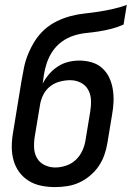

<svg xmlns="http://www.w3.org/2000/svg" viewBox="-20 -755 540 783"><path d="M205 8Q176 8 148.5 2.5Q121 -3 98 -17Q75 -31 59 -52.5Q43 -74 35.5 -100.5Q28 -127 28 -155.5Q28 -184 33 -213L67 -421Q72 -449 77.5 -477.5Q83 -506 94.5 -534Q106 -562 122 -587.5Q138 -613 161 -634Q184 -655 212 -668.5Q240 -682 268.5 -689.5Q297 -697 325.5 -700Q354 -703 383 -707.5Q412 -712 441 -718.5Q470 -725 497 -735L484 -655Q460 -644 434.5 -637.5Q409 -631 383.5 -627Q358 -623 332.5 -620.5Q307 -618 281.5 -610Q256 -602 233.5 -586Q211 -570 195.5 -547.5Q180 -525 171.5 -500Q163 -475 159 -450Q158 -441 156.5 -432Q155 -423 154 -414Q165 -435 180.5 -453Q196 -471 216 -484Q236 -497 258.5 -502.5Q281 -508 303 -508Q329 -508 353.5 -501Q378 -494 396.5 -477.5Q415 -461 425.5 -438.5Q436 -416 440 -391Q444 -366 443 -340Q442 -314 437 -287L418 -172Q414 -147 405.5 -123Q397 -99 382.5 -77.5Q368 -56 347 -38.5Q326 -21 303 -10.5Q280 0 254.5 4Q229 8 205 8ZM205 -72Q227 -72 249.5 -79.5Q272 -87 289 -103Q306 -119 316 -141Q326 -163 329 -185L348 -300Q352 -324 351 -347Q350 -370 339.5 -389Q329 -408 309 -418Q289 -428 266 -428Q245 -428 223 -422Q201 -416 183.5 -402Q166 -388 156 -367.5Q146 -347 143 -326L122 -200Q118 -176 119 -153Q120 -130 130.5 -111Q141 -92 161.5 -82Q182 -72 205 -72Z"/></svg>

Font: Iosevka Term Curly Md Obl
Style: Regular
Weight: 500
Italic angle: -9°
Designer: Belleve Invis
Foundry: Belleve Invis
Version: Version 32.3.0